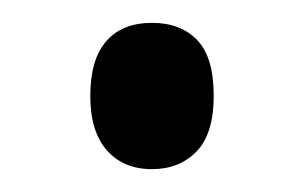

<svg xmlns="http://www.w3.org/2000/svg" viewBox="-20 -139 266 168"><path d="M59 -55Q59 -87 73 -103Q87 -119 113 -119Q138 -119 152.5 -104Q167 -89 167 -55Q167 -22 152 -6.5Q137 9 113 9Q88 9 73.5 -7.5Q59 -24 59 -55Z"/></svg>

Font: Noto Sans Thai ExtraCondensed
Style: Regular
Weight: 400
Width: 2
Designer: Monotype Design Team
Foundry: Monotype Imaging Inc.
Version: Version 2.002